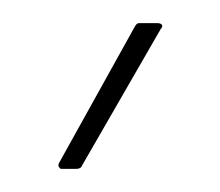

<svg xmlns="http://www.w3.org/2000/svg" viewBox="-20 -707 190 166"><path d="M33 -561Q32 -561 31 -562.5Q30 -564 31 -566L96 -683Q98 -687 100 -687H116Q119 -687 120 -685.5Q121 -684 119 -682L51 -564Q50 -561 46 -561Z"/></svg>

Font: Sofia Sans Extra Condensed Thin
Style: Regular
Weight: 250
Version: Version 4.100